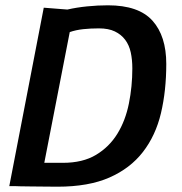

<svg xmlns="http://www.w3.org/2000/svg" viewBox="-20 -702 687 724"><path d="M145 -673 234 -666Q269 -674 309 -678Q349 -682 387 -682Q503 -682 555 -624Q607 -566 607 -461Q607 -360 587 -275.5Q567 -191 519 -129Q471 -67 392.5 -32.5Q314 2 197 2Q167 2 139.5 1.5Q112 1 90.5 1Q69 1 55.5 0.5Q42 0 41 0H15ZM243 -581 147 -88H217Q292 -88 342 -118Q392 -148 422.5 -197.5Q453 -247 466 -311.5Q479 -376 479 -444Q479 -477 473 -504.5Q467 -532 452 -552Q437 -572 413 -583.5Q389 -595 353 -595Q321 -595 293.5 -592Q266 -589 243 -581Z"/></svg>

Font: Amaranth
Style: Italic
Weight: 400
Designer: Gesine Todt
Foundry: Gesine Todt
Version: Version 1.001